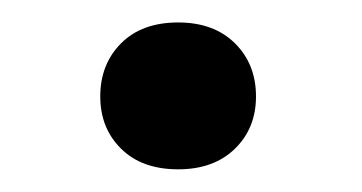

<svg xmlns="http://www.w3.org/2000/svg" viewBox="-20 -435 322 171"><path d="M138.7 -415Q170.4 -415 189.2 -396.5Q208 -377.9 208 -349.1Q208 -320.8 189.2 -302.5Q170.4 -284.2 138.7 -284.2Q106.4 -284.2 87.9 -302.5Q69.3 -320.8 69.3 -349.1Q69.3 -377.9 87.9 -396.5Q106.4 -415 138.7 -415Z"/></svg>

Font: Mardoto Medium
Style: Regular
Weight: 500
Designer: Christian Robertson, Vahan Hovhannisyan
Foundry: Google
Version: Version 1.000